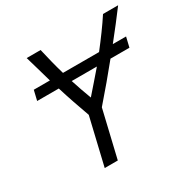

<svg xmlns="http://www.w3.org/2000/svg" viewBox="-155 -842 984 991"><g transform="rotate(-30 336.5 -346.5)"><path d="M193 0 259 -279Q242 -326 225 -375.5Q208 -425 193 -474H64L78 -533H174Q162 -575 150.5 -615.5Q139 -656 128 -693H211Q220 -654 230 -614Q240 -574 252 -533H467Q499 -574 529 -615Q559 -656 583 -693H673Q645 -656 614 -615.5Q583 -575 549 -533H628L614 -474H501Q462 -426 421 -377Q380 -328 337 -279L271 0ZM313 -351Q338 -379 365 -410.5Q392 -442 420 -474H270Q280 -443 291 -411.5Q302 -380 313 -351Z"/></g></svg>

Font: Ubuntu Sans
Style: Italic
Weight: 400
Italic angle: -13.5°
Designer: Dalton Maag Ltd
Foundry: Dalton Maag Ltd
Version: Version 1.006